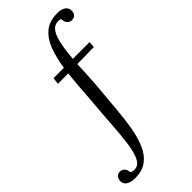

<svg xmlns="http://www.w3.org/2000/svg" viewBox="-442 -820 1152 1152"><g transform="rotate(-45 134.0 -244.5)"><path d="M316 -760Q353 -761 373 -747.5Q393 -734 393 -708Q393 -701 389.5 -691Q386 -681 377 -674.5Q368 -668 353 -668Q334 -668 323 -682Q312 -696 313 -718Q310 -720 301 -721.5Q292 -723 284 -722Q260 -720 244.5 -702.5Q229 -685 219 -655.5Q209 -626 203 -586.5Q197 -547 193 -500H335L332 -461L190 -459Q189 -433 187.5 -406Q186 -379 184.5 -350.5Q183 -322 181 -293.5Q179 -265 176 -236Q169 -163 163 -90.5Q157 -18 145.5 47Q134 112 112 162.5Q90 213 51.5 242Q13 271 -47 271Q-85 271 -105 257.5Q-125 244 -125 219Q-125 211 -121 201.5Q-117 192 -108 184.5Q-99 177 -84 178Q-66 179 -55.5 191.5Q-45 204 -45 224Q-34 232 -16 232Q19 232 37.5 195Q56 158 65 92.5Q74 27 79.5 -59.5Q85 -146 94 -245Q96 -272 98 -299Q100 -326 102 -353Q104 -380 106.5 -406.5Q109 -433 112 -458L24 -457L29 -500H117Q128 -573 149 -631Q170 -689 210 -724Q250 -759 316 -760Z"/></g></svg>

Font: Lora Italic
Style: Italic
Weight: 400
Italic angle: -3°
Designer: Olga Karpushina, Alexei Vanyashin (Cyrillic)
Foundry: Cyreal
Version: Version 2.210; ttfautohint (v1.8.1.43-b0c9)